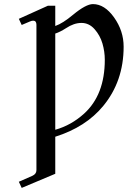

<svg xmlns="http://www.w3.org/2000/svg" viewBox="-20 -750 664 938"><path d="M434 -730Q491 -730 537.5 -664.5Q584 -599 584 -522Q584 -353 484 -232Q399 -129 250 -82V99L86 168L72 138L138 109Q158 100 158 81V-629Q158 -649 142 -649Q135 -649 126 -645L86 -628L72 -658L214 -722H250V-623Q287 -636 337 -678Q400 -730 434 -730ZM378 -638Q341 -638 302 -612Q274 -594 250 -586V-116Q328 -138 391 -195Q492 -287 492 -458Q492 -498 480.5 -537.5Q469 -577 442 -607.5Q415 -638 378 -638Z"/></svg>

Font: Old Standard TT
Style: Regular
Weight: 400
Designer: Alexey Kryukov <alexios@thessalonica.org.ru>
Version: Version 2.2